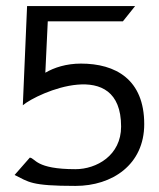

<svg xmlns="http://www.w3.org/2000/svg" viewBox="-20 -600 524 631"><path d="M28 -25C75 -2 80 11 228 11C349 11 454 -59 454 -192C454 -339 360 -391 246 -391C198 -391 158 -378 129 -361L137 -530H384L424 -580H69L55 -254C103 -295 378 -417 378 -184C378 -89 297 -44 228 -44C96 -44 97 -80 78 -82Z"/></svg>

Font: Charger Sport
Style: DfExt
Weight: 400
Designer: Jasper
Foundry: Cannot Into Space Fonts
Version: Version 1.1